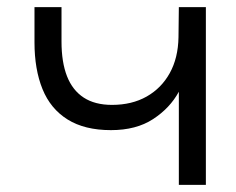

<svg xmlns="http://www.w3.org/2000/svg" viewBox="-20 -520 663 540"><path d="M483 -500H559V0H483V-262Q458 -216 410.5 -185Q363 -154 292 -154Q218 -154 170 -184Q122 -214 99.5 -269.5Q77 -325 77 -401V-500H153V-403Q153 -345 168.5 -305.5Q184 -266 215.5 -245.5Q247 -225 295 -225Q351 -225 392.5 -248.5Q434 -272 457.5 -314.5Q481 -357 482 -415Z"/></svg>

Font: Nata Sans
Style: Regular
Weight: 400
Designer: Daniel Uzquiano Cruz
Version: Version 1.001